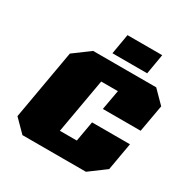

<svg xmlns="http://www.w3.org/2000/svg" viewBox="-206 -1127 1277 1307"><g transform="rotate(30 432.5 -473.5)"><path d="M397 -789 424 -947H697L670 -789ZM145 0 51 -95 147 -642 275 -737H771L865 -642L827 -428H530L558 -584H427L351 -153H484L512 -312H810L772 -95L644 0Z"/></g></svg>

Font: Tomorrow ExtraBold
Style: Italic
Weight: 800
Italic angle: -10°
Designer: Tony de Marco, Monica Rizzolli
Foundry: Just in Type
Version: Version 2.002